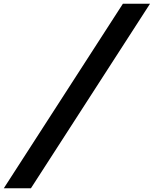

<svg xmlns="http://www.w3.org/2000/svg" viewBox="-30 -880 817 1020"><path d="M766.9 -860H622.8L-9.7 120H134.4Z"/></svg>

Font: Hussar
Style: BdSuprConOblThree
Weight: 700
Foundry: Cannot Into Space Fonts
Version: Version 2.00